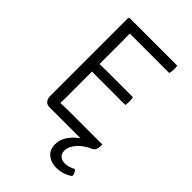

<svg xmlns="http://www.w3.org/2000/svg" viewBox="-263 -780 1095 1095"><g transform="rotate(45 284.0 -233.0)"><path d="M494 147Q501.5 153 506.8 162.5Q512 172 512 185Q495.5 198.5 468.8 207.8Q442 217 414 217Q371.5 217 342.8 193.8Q314 170.5 314 127Q314 83.5 344.8 44.5Q375.5 5.5 422 -17Q436.5 -20 454.5 -15.2Q472.5 -10.5 480 -3Q434.5 16.5 405.8 49.5Q377 82.5 377 114Q377 138.5 392 151.8Q407 165 430 165Q448 165 464.8 159.2Q481.5 153.5 494 147ZM100 -677 106 -683H169V-624Q169 -603 169.5 -591.8Q170 -580.5 170 -560V-97Q170 -87.5 169.5 -79Q169 -70.5 169 -60V0H141Q122.5 0 111.2 -12.8Q100 -25.5 100 -48ZM439 -377Q440.5 -369 441.2 -360.5Q442 -352 442 -346Q442 -340 441.2 -331.8Q440.5 -323.5 439 -315H229Q218 -315 204 -315.2Q190 -315.5 174.8 -315.8Q159.5 -316 145 -316V-376Q159.5 -376 174.8 -376.2Q190 -376.5 204 -376.8Q218 -377 229 -377ZM490 -683Q491.5 -675 491.8 -667.5Q492 -660 492 -654Q492 -648 491 -638.8Q490 -629.5 487 -621H229Q218 -621 204 -621Q190 -621 174.8 -621.2Q159.5 -621.5 145 -622V-683ZM506 -63Q506 -32.5 499.5 -20.5Q493 -8.5 480 -3Q471 0 458 0H145V-59Q164 -60.5 183.5 -61.8Q203 -63 230 -63Z"/></g></svg>

Font: Signika Negative Light
Style: Regular
Weight: 300
Designer: Anna Giedry
Foundry: Anna Giedry
Version: Version 2.001